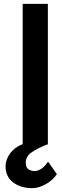

<svg xmlns="http://www.w3.org/2000/svg" viewBox="-20 -752 322 999"><path d="M147 227Q89 227 49 197.5Q9 168 9 113Q9 79 32 47Q55 15 95 -1L202 -6L224 0Q174 20 144 41Q114 62 114 94Q114 119 127.5 128.5Q141 138 159 138Q197 138 230 89L276 154Q255 186 218 206.5Q181 227 147 227ZM98 -732H229V0H98Z"/></svg>

Font: Reem Kufi Fun SemiBold
Style: Regular
Weight: 600
Designer: Khaled Hosny
Version: Version 1.005